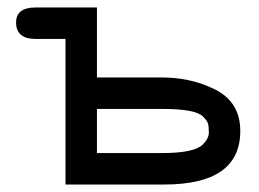

<svg xmlns="http://www.w3.org/2000/svg" viewBox="-20 -487 691 513"><path d="M419 6H155V-383H75Q23 -383 23 -427Q23 -467 75 -467H239V-280H412Q486 -280 546 -252Q622 -219 622 -137Q622 6 419 6ZM239 -78H412Q499 -78 522 -101Q538 -117 538 -133Q538 -150 535.5 -157.5Q533 -165 522 -176Q502 -196 412 -196H239Z"/></svg>

Font: Jura
Style: Bold
Weight: 700
Designer: Daniel Johnson, Alexei Vanyashin
Foundry: Daniel Johnson
Version: Version 5.103